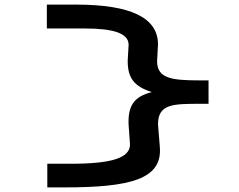

<svg xmlns="http://www.w3.org/2000/svg" viewBox="-20 -721 1040 836"><path d="M258 95C546 95 687 60 676 -80L668 -180C668 -268 734 -269 848 -269H888V-371H850C728 -371 664 -379 664 -455L668 -527C668 -643 552 -701 310 -701H184V-597H348C472 -597 540 -577 540 -526L536 -456C536 -382 563 -345 641 -320C565 -301 536 -262 540 -177L546 -93C547 -33 466 -8 288 -8H186V95Z"/></svg>

Font: Inconsolata UltraExpanded
Style: Bold
Weight: 700
Width: 9
Monospace: yes
Designer: Raph Levien, Cyreal, Brenton Simpson
Foundry: Raph Levien, Cyreal, Google
Version: Version 3.100